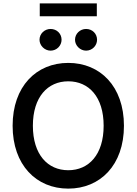

<svg xmlns="http://www.w3.org/2000/svg" viewBox="-20 -1111 812 1141"><path d="M716.6 -363.6C716.6 -597.7 575.3 -737.2 385.7 -737.2C196 -737.2 55 -597.7 55 -363.6C55 -130 196 9.9 385.7 9.9C575.3 9.9 716.6 -129.6 716.6 -363.6ZM175.4 -363.6C175.4 -535.2 263.8 -627.8 385.7 -627.8C507.8 -627.8 595.9 -535.2 595.9 -363.6C595.9 -192.1 507.8 -99.4 385.7 -99.4C263.8 -99.4 175.4 -192.1 175.4 -363.6ZM214.8 -874.6C214.8 -840.2 245.4 -810 280.5 -810C317.5 -810 345.9 -840.2 345.9 -874.6C345.9 -911.2 317.5 -938.9 280.5 -938.9C245.4 -938.9 214.8 -911.2 214.8 -874.6ZM216.3 -1014.2H555.4V-1090.9H216.3ZM425.8 -874.6C425.8 -840.2 456.3 -810 491.5 -810C528.4 -810 556.8 -840.2 556.8 -874.6C556.8 -911.2 528.4 -938.9 491.5 -938.9C456.3 -938.9 425.8 -911.2 425.8 -874.6Z"/></svg>

Font: Magic Ui Pro Semi Bold
Style: Regular
Weight: 600
Designer: Stefan Endress, Andreas Faust
Version: Version 1.000;FEAKit 1.0